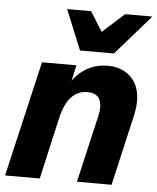

<svg xmlns="http://www.w3.org/2000/svg" viewBox="-56 -783 678 828"><g transform="rotate(5 283.5 -369.0)"><path d="M570 -738 419 -565H272L201 -738H305L358 -653L452 -738ZM536 -367Q536 -342 528 -305L458 0H308L374 -285Q380 -309 380 -327Q380 -389 320 -389Q236 -389 208 -268L147 0H-3L113 -500H262L247 -432Q274 -470 313 -490Q352 -510 397 -510Q459 -510 497.5 -472.5Q536 -435 536 -367Z"/></g></svg>

Font: CBA Beacon Sans Extra Bold
Style: Italic
Weight: 800
Italic angle: -13°
Designer: Wei Huang
Foundry: Wei Huang
Version: Version 1.002